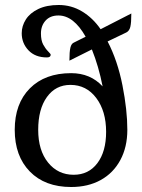

<svg xmlns="http://www.w3.org/2000/svg" viewBox="-20 -736 568 769"><path d="M39 -216Q39 -321 99.5 -382Q160 -443 265 -443Q342 -443 391 -390Q375 -471 348 -538L258 -493Q258 -529 262 -545.5Q266 -562 277 -566L323 -589Q275 -674 214 -674Q181 -674 162.5 -653.5Q144 -633 144 -602Q144 -574 153 -557.5Q162 -541 172.5 -530.5Q183 -520 183 -517Q183 -506 168 -506Q121 -506 94 -534.5Q67 -563 67 -603Q67 -632 83.5 -658Q100 -684 133.5 -700Q167 -716 215 -716Q266 -716 309 -690Q352 -664 383 -619L506 -682Q506 -645 502 -628.5Q498 -612 486 -606L411 -570Q451 -493 470.5 -394Q490 -295 490 -216Q490 -147 462 -95Q434 -43 383.5 -15Q333 13 265 13Q160 13 99.5 -49Q39 -111 39 -216ZM405 -208Q405 -291 365.5 -343.5Q326 -396 262 -396Q203 -396 168 -347.5Q133 -299 133 -216Q133 -134 172.5 -85Q212 -36 275 -36Q335 -36 370 -82.5Q405 -129 405 -208Z"/></svg>

Font: Kurale
Style: Regular
Weight: 400
Designer: Eduardo Rodriguez Tunni
Foundry: Eduardo Rodriguez Tunni
Version: Version 2.000